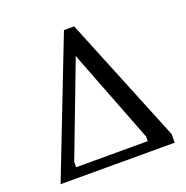

<svg xmlns="http://www.w3.org/2000/svg" viewBox="-118 -757 839 866"><g transform="rotate(-20 301.0 -324.0)"><path d="M28 0 280 -648H329L576 -41V0ZM120 -48H464V-70L296 -504L291 -519L290 -520L284 -504L120 -73Z"/></g></svg>

Font: Faustina VF Beta
Style: Regular
Weight: 400
Designer: Alfonso Garcia
Foundry: Omnibus-Type
Version: Version 1.006